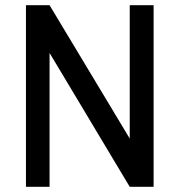

<svg xmlns="http://www.w3.org/2000/svg" viewBox="-20 -720 683 740"><path d="M572 0V-700H480V-186L171 -700H80V0H171V-516L480 0Z"/></svg>

Font: Advent Pro
Style: SemiBold
Weight: 600
Designer: Andreas Kalpakidis
Foundry: Andreas Kalpakidis
Version: Version 2.002 2008